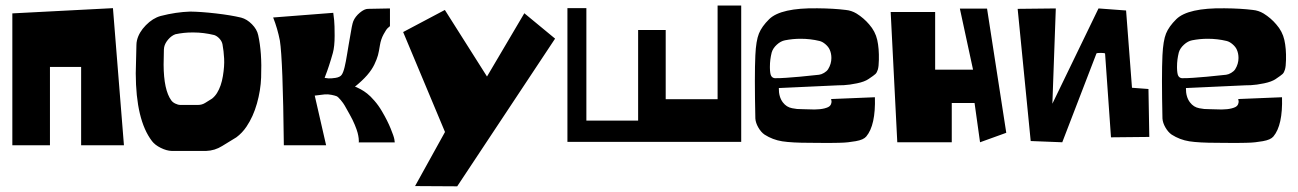

<svg xmlns="http://www.w3.org/2000/svg" viewBox="-20 -510 4617 683"><path d="M23.9 6.8V-462.4L381.8 -481L420.9 6.8H268.6V-272H157.7V6.8Z M752 -179.2Q767.1 -203.6 772.9 -239.3Q778.8 -274.9 777.3 -301.8Q775.9 -328.6 771.5 -352.1Q769.5 -362.8 761 -372.3Q752.4 -381.8 742.2 -385.3Q704.1 -394.5 668.9 -394.5H663.1Q633.8 -394.5 604 -388.2Q590.3 -383.3 578.6 -369.9Q566.9 -356.4 564 -342.3Q563 -337.4 563 -333.5V-333L562 -279.8Q562.5 -189.5 589.4 -152.8Q594.2 -146 603.8 -141.4Q613.3 -136.7 622.1 -136.7H623.5H682.6H684.1Q698.7 -136.7 710 -144L734.4 -159.2Q745.1 -168 752 -179.2ZM898.4 -385.3Q905.3 -354.5 908 -317.1Q910.6 -279.8 908.9 -234.1Q907.2 -188.5 894 -141.8Q880.9 -95.2 856.9 -59.6Q841.8 -37.1 820.8 -21.5L770.5 9.3Q744.1 25.9 713.4 26.9H590.8Q572.8 26.4 552 16.1Q531.2 5.9 520.5 -8.3Q463.4 -83 462.9 -249L465.3 -350.1Q465.3 -357.9 467.3 -366.7Q474.1 -395 498.8 -420.2Q523.4 -445.3 551.3 -453.1Q606.4 -467.3 656.7 -468.8Q695.3 -468.3 748.3 -462.2Q801.3 -456.1 837.9 -447.3Q858.4 -441.9 876.2 -423.8Q894 -405.8 898.4 -385.3Z M989.7 6.8Q986.3 -297.9 975.6 -365.7Q967.3 -408.2 951.7 -447.8L1165.5 -464.4Q1167 -454.1 1168.7 -437.7Q1170.4 -421.4 1170.4 -383.1Q1170.4 -344.7 1164.1 -321.8Q1157.7 -298.8 1150.4 -276.6Q1143.1 -254.4 1138.7 -243.7L1134.8 -232.9Q1140.1 -231.9 1148.4 -231.2Q1156.7 -230.5 1173.1 -232.9Q1189.5 -235.4 1195.3 -243.7Q1201.2 -252 1205.8 -271Q1210.4 -290 1214.8 -317.6Q1219.2 -345.2 1220.2 -350.1Q1222.2 -359.4 1225.3 -379.4Q1228.5 -399.4 1231.4 -414.1Q1234.4 -428.7 1236.8 -434.6Q1243.7 -451.2 1260 -464.8Q1276.4 -478.5 1289.1 -478.5L1367.2 -480V-417Q1364.3 -414.6 1359.1 -409.9Q1354 -405.3 1344.5 -387.9Q1335 -370.6 1331.5 -349.1Q1328.1 -327.1 1324.5 -313.5Q1320.8 -299.8 1311.8 -280.8Q1302.7 -261.7 1285.9 -242.4Q1269 -223.1 1242.7 -201.7Q1244.6 -201.2 1248.5 -199.7Q1252.4 -198.2 1263.7 -192.1Q1274.9 -186 1286.1 -177.2Q1297.4 -168.5 1312 -151.6Q1326.7 -134.8 1338.9 -113.8Q1358.4 -80.6 1369.6 -53Q1380.9 -25.4 1382.8 -14.6L1384.3 -3.4H1255.9Q1256.3 -4.4 1256.6 -6.8Q1256.8 -9.3 1255.9 -18.1Q1254.9 -26.9 1252.2 -37.4Q1249.5 -47.9 1242.2 -65.7Q1234.9 -83.5 1223.6 -103.5Q1210.9 -126 1206.3 -134.3Q1201.7 -142.6 1192.1 -154.1Q1182.6 -165.5 1177.5 -167.7Q1172.4 -169.9 1159.4 -172.6Q1146.5 -175.3 1134.3 -174.1Q1122.1 -172.9 1099.6 -169.9L1140.1 6.8Z M1456.5 151.9 1563 -40.5 1414.1 -396 1562.5 -474.6 1712.4 -237.8 1845.2 -462.9 1954.6 -372.6 1606.4 152.8Z M1998.5 -5.4V-481H2065.9V-81.1H2250V-403.3H2348.1V-157.2H2532.7V-490.2H2616.7V-5.4Z M2925.8 -263.7Q2937.5 -282.7 2937.5 -303.7Q2937.5 -319.8 2931.6 -333Q2927.2 -343.3 2916.5 -352.5Q2905.8 -361.8 2895 -364.3Q2862.8 -372.1 2827.6 -372.1Q2800.3 -372.1 2772.5 -366.7Q2757.3 -363.8 2743.4 -351.1Q2729.5 -338.4 2725.1 -323.2Q2718.8 -297.9 2718.8 -273.4V-268.1Q2719.2 -247.1 2723.4 -240Q2727.5 -232.9 2735.8 -231.9Q2749.5 -231.4 2775.9 -233.2Q2802.2 -234.9 2825 -237.1Q2847.7 -239.3 2870.1 -241.7Q2892.6 -244.1 2893.6 -244.1Q2901.9 -245.1 2911.4 -250.7Q2920.9 -256.3 2925.8 -263.7ZM3071.8 -423.3Q3093.8 -398.4 3100.6 -367.9Q3107.4 -337.4 3106.4 -296.9Q3106 -273.4 3102.8 -262.7Q3099.6 -252 3094.2 -246.8Q3088.9 -241.7 3069.8 -229Q3055.7 -219.2 3028.6 -213.6Q3001.5 -208 2981.4 -207L2961.4 -206.5L2750.5 -196.8Q2750 -165 2765.1 -145.5Q2771.5 -137.2 2779.5 -132.1Q2787.6 -127 2797.9 -125Q2808.1 -123 2815.4 -122.3Q2822.8 -121.6 2835.7 -121.6Q2848.6 -121.6 2855 -121.1Q2903.3 -118.2 2925.8 -128.9Q2933.6 -132.8 2936.3 -139.9Q2939 -147 2937.5 -152.3L2936.5 -157.7L3092.3 -164.1Q3095.2 -64.5 3061.5 -24.4Q3056.6 -18.6 3047.4 -14.4Q3038.1 -10.3 3023.9 -7.8Q3009.8 -5.4 2996.8 -3.9Q2983.9 -2.4 2963.6 -2Q2943.4 -1.5 2930.2 -1.5Q2917 -1.5 2894 -1.7Q2871.1 -2 2860.8 -2Q2796.9 -2 2762.7 -7.3Q2728.5 -12.7 2699.7 -31.2Q2687 -40 2677.5 -56.6Q2668 -73.2 2667 -88.4Q2663.6 -242.2 2667 -313.5Q2669.4 -365.2 2679.7 -390.6Q2689.9 -416 2716.3 -441.9Q2757.8 -482.4 2887.7 -480.5Q2945.8 -480 2988.8 -474.6Q3008.8 -472.7 3026.9 -461.9Q3052.7 -445.8 3071.8 -423.3Z M3171.9 -3.9 3148.4 -467.3H3306.6V-262.2H3441.4L3394.5 -479.5H3491.2L3559.6 -37.6L3466.3 -3.9L3446.8 -143.6H3365.7V-3.9Z M3880.4 -319.8 3758.8 -3.9 3646.5 -8.3 3600.1 -478.5 3735.8 -480 3723.6 -141.1 3887.7 -480 3985.8 -472.7 4006.8 -197.8 4065.4 -193.4 4068.4 -22.9 3932.1 -21.5 3911.1 -319.3Q3910.6 -321.8 3896 -321.8Q3881.3 -321.8 3880.4 -319.8Z M4374 -263.7Q4385.7 -282.7 4385.7 -303.7Q4385.7 -319.8 4379.9 -333Q4375.5 -343.3 4364.7 -352.5Q4354 -361.8 4343.3 -364.3Q4311 -372.1 4275.9 -372.1Q4248.5 -372.1 4220.7 -366.7Q4205.6 -363.8 4191.7 -351.1Q4177.7 -338.4 4173.3 -323.2Q4167 -297.9 4167 -273.4V-268.1Q4167.5 -247.1 4171.6 -240Q4175.8 -232.9 4184.1 -231.9Q4197.8 -231.4 4224.1 -233.2Q4250.5 -234.9 4273.2 -237.1Q4295.9 -239.3 4318.4 -241.7Q4340.8 -244.1 4341.8 -244.1Q4350.1 -245.1 4359.6 -250.7Q4369.1 -256.3 4374 -263.7ZM4520 -423.3Q4542 -398.4 4548.8 -367.9Q4555.7 -337.4 4554.7 -296.9Q4554.2 -273.4 4551 -262.7Q4547.9 -252 4542.5 -246.8Q4537.1 -241.7 4518.1 -229Q4503.9 -219.2 4476.8 -213.6Q4449.7 -208 4429.7 -207L4409.7 -206.5L4198.7 -196.8Q4198.2 -165 4213.4 -145.5Q4219.7 -137.2 4227.8 -132.1Q4235.8 -127 4246.1 -125Q4256.3 -123 4263.7 -122.3Q4271 -121.6 4283.9 -121.6Q4296.9 -121.6 4303.2 -121.1Q4351.6 -118.2 4374 -128.9Q4381.8 -132.8 4384.5 -139.9Q4387.2 -147 4385.7 -152.3L4384.8 -157.7L4540.5 -164.1Q4543.5 -64.5 4509.8 -24.4Q4504.9 -18.6 4495.6 -14.4Q4486.3 -10.3 4472.2 -7.8Q4458 -5.4 4445.1 -3.9Q4432.1 -2.4 4411.9 -2Q4391.6 -1.5 4378.4 -1.5Q4365.2 -1.5 4342.3 -1.7Q4319.3 -2 4309.1 -2Q4245.1 -2 4210.9 -7.3Q4176.8 -12.7 4147.9 -31.2Q4135.3 -40 4125.7 -56.6Q4116.2 -73.2 4115.2 -88.4Q4111.8 -242.2 4115.2 -313.5Q4117.7 -365.2 4127.9 -390.6Q4138.2 -416 4164.6 -441.9Q4206.1 -482.4 4335.9 -480.5Q4394 -480 4437 -474.6Q4457 -472.7 4475.1 -461.9Q4501 -445.8 4520 -423.3Z"/></svg>

Font: Some Time Later
Style: Regular
Weight: 400
Version: Version 003.300